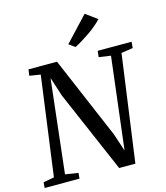

<svg xmlns="http://www.w3.org/2000/svg" viewBox="-139 -1094 1041 1201"><g transform="rotate(-15 381.0 -494.0)"><path d="M537.5 -703 542 -743H761.5L758 -703L682.5 -691.5L587 0H482L253 -531L213 -655L144.5 -49.5L228.5 -36.5L225 0H-0.5L2.5 -36.5L72.5 -49L159.5 -691.5L88 -703L94 -743H278.5L504.5 -212.5L543 -97L614.5 -692ZM375 -830 523 -988 597.5 -933.5Q566 -898.5 513.8 -862.2Q461.5 -826 414.5 -801.5Z"/></g></svg>

Font: Merriweather Text
Style: Italic
Weight: 400
Italic angle: -7.8°
Designer: Eben Sorkin
Foundry: Eben Sorkin
Version: Version 2.100